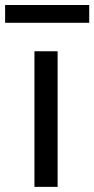

<svg xmlns="http://www.w3.org/2000/svg" viewBox="-58 -728 368 748"><path d="M166.5 -528.3V0H76.2V-528.3ZM289.6 -708.5V-639.2H-38.1V-708.5Z"/></svg>

Font: Vazirmatn UI FD
Style: Regular
Weight: 400
Designer: Saber Rastikerdar
Foundry: Saber Rastikerdar
Version: Version 33.003